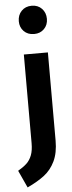

<svg xmlns="http://www.w3.org/2000/svg" viewBox="-104 -832 408 1082"><g transform="rotate(-5 100.5 -291.0)"><path d="M187 -31Q187 38 164.5 85Q142 132 103.5 161.5Q65 191 7 218L-38 120Q-7 102 11.5 84.5Q30 67 40.5 40Q51 13 51 -29V-530H187ZM198 -719Q198 -685 176 -662.5Q154 -640 119 -640Q83 -640 61 -662.5Q39 -685 39 -719Q39 -754 61 -777Q83 -800 119 -800Q154 -800 176 -777Q198 -754 198 -719Z"/></g></svg>

Font: Fira Sans Extra Condensed SemiBold
Style: Regular
Weight: 600
Width: 1
Designer: Carrois Corporate & Edenspiekermann AG
Foundry: Carrois Corporate GbR & Edenspiekermann AG
Version: Version 4.203